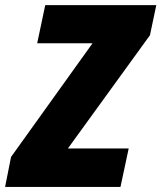

<svg xmlns="http://www.w3.org/2000/svg" viewBox="-62 -734 634 754"><path d="M-42 0 -18.6 -117.7 301.3 -564H84L115.7 -713.9H551.8L526.9 -595.7L204.6 -150.9H443.4L411.1 0Z"/></svg>

Font: Open Sans SemiCondensed ExtraBold
Style: Italic
Weight: 800
Width: 4
Italic angle: -12°
Designer: Monotype Design Team
Foundry: Monotype Imaging Inc.
Version: Version 3.003